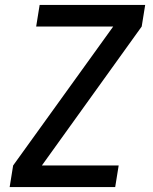

<svg xmlns="http://www.w3.org/2000/svg" viewBox="-20 -755 616 775"><path d="M19 0H445L459 -87H149L552 -648L566 -735H140L126 -648H437L33 -87Z"/></svg>

Font: Iosevka Sparkle Medium
Style: Italic
Weight: 500
Italic angle: -9°
Designer: Belleve Invis
Foundry: Belleve Invis
Version: Version 4.5.0; ttfautohint (v1.8.3)